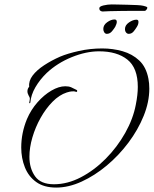

<svg xmlns="http://www.w3.org/2000/svg" viewBox="-20 -813 695 868"><path d="M234 35Q179 35 144 10Q109 -15 92.5 -56.5Q76 -98 76 -146Q76 -212 102 -275Q120 -317 149.5 -350.5Q179 -384 212.5 -403.5Q246 -423 275 -423Q291 -423 301.5 -418.5Q312 -414 325 -407Q329 -406 329 -402Q329 -395 320 -399Q318 -400 315 -400Q312 -400 310 -400Q303 -400 295 -398.5Q287 -397 282 -395Q248 -384 217.5 -353Q187 -322 163.5 -280Q140 -238 126.5 -192Q113 -146 113 -104Q113 -52 138.5 -16Q164 20 224 20Q285 20 345.5 -11.5Q406 -43 458 -95.5Q510 -148 546 -212Q582 -276 594 -340Q603 -385 603 -420Q603 -506 556 -543.5Q509 -581 428 -581Q369 -581 304 -554.5Q239 -528 191 -483Q160 -453 140 -418.5Q120 -384 117 -349Q114 -344 112 -348Q113 -355 114 -359Q115 -363 115 -367Q115 -373 110 -380Q104 -391 104 -400Q104 -412 112 -421Q109 -447 127.5 -471.5Q146 -496 179.5 -518Q213 -540 252 -557Q285 -571 336.5 -582.5Q388 -594 442 -594Q490 -594 534 -581.5Q578 -569 609.5 -539.5Q641 -510 651 -457Q655 -437 655 -412Q655 -352 629.5 -289Q604 -226 560.5 -168Q517 -110 462.5 -64.5Q408 -19 349 8Q290 35 234 35ZM463 -660Q456 -660 451.5 -666.5Q447 -673 447 -682Q447 -700 464.5 -712.5Q482 -725 498 -725Q508 -725 508 -714Q508 -706 501 -692Q497 -685 487 -672.5Q477 -660 463 -660ZM562 -660Q555 -660 550 -666Q545 -672 545 -682Q545 -699 563 -711.5Q581 -724 597 -724Q606 -724 606 -714Q606 -703 599 -692Q595 -685 585.5 -672.5Q576 -660 562 -660ZM443 -761Q440 -761 434.5 -764Q429 -767 429 -776Q429 -784 448 -788.5Q467 -793 485 -793Q493 -793 513 -792.5Q533 -792 556.5 -791.5Q580 -791 599.5 -790Q619 -789 627 -787Q630 -786 638 -784Q646 -782 646 -778Q646 -774 642 -769Q638 -764 635 -764Q616 -764 587 -764Q558 -764 528.5 -763.5Q499 -763 475.5 -762.5Q452 -762 443 -761Z"/></svg>

Font: The Nautigal
Style: Regular
Weight: 400
Designer: Robert E. Leuschke
Foundry: Robert E. Leuschke
Version: Version 1.100; ttfautohint (v1.8.3)